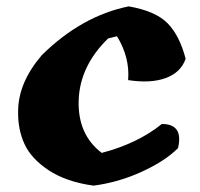

<svg xmlns="http://www.w3.org/2000/svg" viewBox="-20 -584 630 604"><path d="M385 -564Q470 -549 507.5 -510.5Q545 -472 564 -399Q549 -356 501.5 -338.5Q454 -321 383 -332Q389 -403 348 -470L320 -463Q231 -376 227.5 -268.5Q224 -161 300 -103Q414 -133 489 -194Q558 -194 540 -118Q499 -77 425.5 -43.5Q352 -10 274 0Q188 -12 133 -48.5Q78 -85 57 -131Q36 -177 37 -233Q37 -324 112 -411Q237 -534 385 -564Z"/></svg>

Font: Tillana
Style: Bold
Weight: 700
Designer: Lipi Raval (Devanagari, Latin), Jonny Pinhorn (Latin)
Foundry: Indian Type Foundry
Version: Version 2.002;PS 1.0;hotconv 1.0.79;makeotf.lib2.5.61930; tt